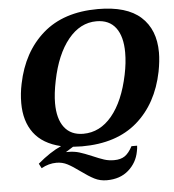

<svg xmlns="http://www.w3.org/2000/svg" viewBox="-60 -765 924 1021"><g transform="rotate(-5 402.0 -254.5)"><path d="M804 -452Q804 -407 793 -350Q759 -182 648.5 -86Q538 10 353 10Q335 10 305 8Q285 20 265 33H277Q309 33 335.5 41Q362 49 402 66Q439 82 463.5 90Q488 98 517 98Q552 98 574 83Q596 68 615 32H645Q645 45 641 63Q630 122 585 161.5Q540 201 469 201Q433 201 403.5 186Q374 171 333 141Q295 113 268 99Q241 85 210 85Q168 85 129 107L116 82Q183 25 242 -1Q145 -24 98 -87Q51 -150 51 -247Q51 -299 62 -350Q96 -517 206.5 -613.5Q317 -710 500 -710Q654 -710 729 -642Q804 -574 804 -452ZM625 -467Q625 -553 590 -599.5Q555 -646 487 -646Q400 -646 336 -567.5Q272 -489 244 -350Q230 -282 230 -231Q230 -147 265 -101.5Q300 -56 366 -56Q455 -56 519 -133Q583 -210 612 -350Q625 -412 625 -467Z"/></g></svg>

Font: Taviraj
Style: Bold Italic
Weight: 700
Italic angle: -12°
Designer: Katatrad Team
Foundry: CadsonDemak
Version: Version 1.001